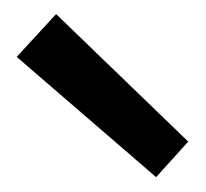

<svg xmlns="http://www.w3.org/2000/svg" viewBox="-20 -881 288 269"><path d="M198.7 -632.8 3.4 -801.3 58.6 -861.3 243.7 -682.6Z"/></svg>

Font: Duru Sans
Style: Regular
Weight: 400
Designer: Onur Yazõcõgil
Foundry: Onur Yazõcõgil
Version: Version 1.001